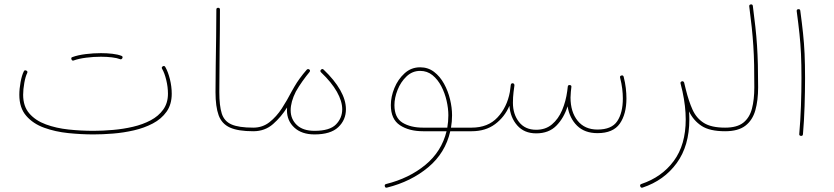

<svg xmlns="http://www.w3.org/2000/svg" viewBox="-20 -620 3854 887"><path d="M69.3 -182.1Q69.3 -209.5 75 -240.5Q80.6 -271.5 89.8 -290Q93.3 -297.9 101.6 -293.9Q109.4 -290.5 105.5 -282.2Q97.7 -267.1 92.3 -237.1Q86.9 -207 86.9 -182.1Q86.9 -128.9 115.5 -95.9Q144 -63 191.7 -45.4Q239.3 -27.8 296.6 -21.7Q354 -15.6 411.6 -15.6Q454.6 -15.6 502.2 -19.8Q549.8 -23.9 594.7 -34.4Q639.6 -44.9 676 -64.2Q712.4 -83.5 734.1 -113.8Q755.9 -144 755.9 -187Q755.9 -218.3 748 -250.5Q740.2 -282.7 729 -301.8Q724.6 -309.1 731.9 -313.5Q739.3 -317.9 743.7 -310.5Q756.3 -288.6 764.9 -254.4Q773.4 -220.2 773.4 -187Q773.4 -137.7 749.5 -104Q725.6 -70.3 686 -49.6Q646.5 -28.8 598.6 -17.8Q550.8 -6.8 502 -2.9Q453.1 1 411.6 1Q355.5 1 295.7 -5.1Q235.8 -11.2 184.3 -29.8Q132.8 -48.3 101.1 -85Q69.3 -121.6 69.3 -182.1ZM310.1 -345.7Q307.1 -354.5 314.9 -356.4Q340.3 -365.7 376 -370.1Q411.6 -374.5 446.3 -374.5Q474.1 -374.5 499 -371.6Q523.9 -368.7 540.5 -362.3Q548.8 -359.4 545.4 -351.6Q544.4 -349.1 541.3 -346.9Q538.1 -344.7 534.7 -346.7Q521 -352.1 497.3 -355Q473.6 -357.9 446.3 -357.9Q412.1 -357.9 377.9 -353.5Q343.8 -349.1 320.8 -340.8Q313.5 -337.9 310.1 -345.7Z M975.6 -194.3Q975.6 -251.5 976.6 -316.7Q977.5 -381.8 978.5 -448.5Q979.5 -515.1 979.5 -575.7Q979.5 -584 987.8 -584Q996.1 -584 996.1 -575.7Q996.1 -484.4 994.6 -382.3Q993.2 -280.3 993.2 -194.3Q993.2 -131.8 1004.4 -95.9Q1015.6 -60.1 1049.3 -45.2Q1083 -30.3 1149.9 -30.3H1150.4Q1158.7 -30.3 1158.7 -22Q1158.7 -13.7 1150.4 -13.7H1149.9Q1080.1 -13.7 1042.2 -30.8Q1004.4 -47.9 990 -87.6Q975.6 -127.4 975.6 -194.3Z M1142.1 -22Q1142.1 -30.3 1150.4 -30.3Q1192.9 -30.3 1225.1 -55.7Q1257.3 -81.1 1282 -119.1Q1306.6 -157.2 1326.2 -195.3Q1332 -206.5 1339.8 -219.2Q1361.3 -256.8 1397 -297.9Q1399.4 -300.8 1403.3 -300.8Q1406.7 -300.8 1409.2 -298.8Q1415 -293.9 1409.7 -287.1Q1409.7 -287.1 1409.7 -287.1Q1409.7 -287.1 1409.7 -287.1Q1395 -269.5 1377.4 -244.9Q1359.9 -220.2 1346.7 -196.8Q1322.8 -149.4 1322.8 -110.4Q1322.8 -69.8 1351.1 -42.7Q1379.4 -15.6 1433.1 -15.6Q1503.4 -15.6 1532.2 -45.2Q1561 -74.7 1561 -115.2Q1561 -152.3 1536.4 -196Q1511.7 -239.7 1463.4 -285.6Q1457 -292 1462.9 -297.9Q1469.2 -304.2 1475.1 -298.3Q1524.9 -251 1551.5 -204.3Q1578.1 -157.7 1578.1 -115.2Q1578.1 -65.9 1542.7 -32.5Q1507.3 1 1433.1 1Q1374 1 1339.8 -30.5Q1305.7 -62 1305.7 -110.4Q1305.7 -116.7 1306.2 -123.5Q1279.3 -80.1 1241.5 -46.9Q1203.6 -13.7 1150.4 -13.7Q1142.1 -13.7 1142.1 -22Z M1934.6 -13.7Q1869.6 -13.7 1827.6 -41.5Q1785.6 -69.3 1785.6 -134.3Q1785.6 -172.9 1802 -213.1Q1818.4 -253.4 1848.9 -281.2Q1879.4 -309.1 1920.9 -309.1Q1957.5 -309.1 1985.1 -288.1Q2012.7 -267.1 2031.2 -233.4Q2049.8 -199.7 2059.1 -161.1Q2068.4 -122.6 2068.4 -87.4Q2068.4 -58.1 2063.5 -30.3H2158.7Q2167 -30.3 2167 -22Q2167 -13.7 2158.7 -13.7H2060.1Q2037.6 86.4 1958.5 152.6Q1879.4 218.8 1768.1 246.6Q1759.8 249 1757.8 240.7Q1755.4 231.9 1764.2 230Q1870.1 203.6 1945.1 141.8Q2020 80.1 2043 -13.7ZM1934.6 -30.3H2046.4Q2051.3 -58.1 2051.3 -87.4Q2051.3 -119.1 2043.2 -154.5Q2035.2 -189.9 2018.8 -221.4Q2002.4 -252.9 1978 -272.7Q1953.6 -292.5 1920.9 -292.5Q1884.8 -292.5 1857.9 -266.8Q1831.1 -241.2 1816.7 -204.6Q1802.2 -168 1802.2 -134.3Q1802.2 -76.2 1839.6 -53.2Q1877 -30.3 1934.6 -30.3Z M2150.4 -22Q2150.4 -30.3 2158.7 -30.3Q2234.4 -30.3 2278.3 -77.4Q2322.3 -124.5 2335.4 -194.8Q2336.9 -208 2339.8 -228.5Q2340.3 -232.4 2343.8 -234.4Q2343.8 -234.4 2343.8 -234.4Q2344.7 -234.9 2345.2 -234.9Q2345.7 -235.4 2346.2 -235.4Q2347.7 -235.8 2347.7 -235.4Q2348.1 -235.4 2348.6 -235.4Q2356.4 -234.4 2356.4 -226.6V-226.1V-225.6V-224.1Q2355 -209 2352.5 -194.8Q2349.6 -171.4 2349.6 -145Q2349.6 -92.3 2377.7 -56.4Q2405.8 -20.5 2457 -20.5Q2500.5 -20.5 2530 -45.4Q2559.6 -70.3 2576.9 -111.1Q2594.2 -151.9 2600.6 -199.7Q2601.6 -209 2603 -219.7Q2604 -228 2612.3 -227.1Q2621.1 -226.1 2619.6 -217.8Q2618.7 -206.5 2617.2 -195.8Q2615.7 -181.6 2615.7 -169.4Q2615.7 -103 2648.4 -62.3Q2681.2 -21.5 2740.2 -21.5Q2805.7 -21.5 2831.5 -60.1Q2857.4 -98.6 2857.4 -165.5Q2857.4 -186.5 2854.5 -210.4Q2851.6 -234.4 2844.7 -261.2Q2842.8 -269 2850.1 -271Q2858.9 -273.9 2861.3 -265.1Q2868.2 -237.8 2871.1 -212.9Q2874 -188 2874 -165.5Q2874 -92.8 2843.3 -48.8Q2812.5 -4.9 2740.2 -4.9Q2681.2 -4.9 2646.2 -39.1Q2611.3 -73.2 2602.1 -128.9Q2585.4 -75.2 2550.5 -39.6Q2515.6 -3.9 2457 -3.9Q2401.9 -3.9 2369.6 -40.5Q2337.4 -77.1 2333.5 -131.3Q2311 -79.1 2267.1 -46.4Q2223.1 -13.7 2158.7 -13.7Q2150.4 -13.7 2150.4 -22Z M2948.7 246.6Q2940.9 249 2938 241.2Q2934.6 232.9 2942.9 230Q3037.6 198.2 3092.8 123.5Q3147.9 48.8 3147.9 -68.4Q3147.9 -128.4 3132.8 -198.2Q3130.4 -207 3128.4 -216.1Q3126.5 -225.1 3124 -234.4Q3122.6 -239.7 3127 -242.7Q3128.4 -244.1 3130.4 -244.6Q3132.3 -245.1 3134.3 -244.6Q3134.8 -244.6 3135.3 -244.1Q3135.7 -244.1 3135.7 -243.7Q3136.7 -243.7 3137.7 -242.7Q3137.7 -242.7 3138.2 -242.7Q3138.7 -242.2 3139.2 -241.2Q3139.6 -240.7 3139.6 -240.2Q3140.6 -239.7 3140.6 -238.8Q3140.6 -238.8 3140.6 -238.3Q3145 -222.2 3148.4 -206.5Q3161.6 -152.8 3179.4 -113.3Q3197.3 -73.7 3231.7 -52Q3266.1 -30.3 3329.6 -30.3H3330.1Q3338.4 -30.3 3338.4 -22Q3338.4 -13.7 3330.1 -13.7H3329.6Q3258.8 -13.7 3221.2 -38.3Q3183.6 -63 3163.1 -105.5Q3164.6 -86.9 3164.6 -68.4Q3164.6 53.2 3106.4 133.3Q3048.3 213.4 2948.7 246.6Z M3321.8 -22Q3321.8 -30.3 3330.1 -30.3Q3384.8 -30.3 3413.8 -53.2Q3442.9 -76.2 3453.9 -118.2Q3464.8 -160.2 3464.8 -216.8Q3464.8 -274.9 3463.9 -320.8Q3462.9 -366.7 3460.2 -408.4Q3457.5 -450.2 3452.9 -493.9Q3448.2 -537.6 3441.4 -590.3Q3440.4 -598.6 3448.7 -599.6Q3457 -600.6 3458 -592.3Q3464.8 -539.6 3469.7 -495.6Q3474.6 -451.7 3477.3 -409.7Q3480 -367.7 3481.2 -321.3Q3482.4 -274.9 3482.4 -216.8Q3482.4 -156.2 3469.5 -110.4Q3456.5 -64.5 3423.3 -39.1Q3390.1 -13.7 3330.1 -13.7Q3321.8 -13.7 3321.8 -22Z M3660.6 -568.4Q3659.7 -576.7 3668 -577.6Q3676.3 -578.6 3677.2 -570.3Q3685.1 -511.7 3689.9 -465.8Q3694.8 -419.9 3697 -371.8Q3699.2 -323.7 3699.2 -259.3Q3699.2 -198.7 3697 -129.9Q3694.8 -61 3689.5 0Q3688.5 8.8 3680.2 7.8Q3671.4 6.8 3672.4 -1Q3677.7 -61 3680.2 -129.9Q3682.6 -198.7 3682.6 -259.3Q3682.6 -323.2 3680.4 -370.8Q3678.2 -418.5 3673.3 -464.1Q3668.5 -509.8 3660.6 -568.4Z"/></svg>

Font: Mikhak-DS2-FD Thin
Style: Regular
Weight: 100
Designer: Amin Abedi
Version: Version 3.2